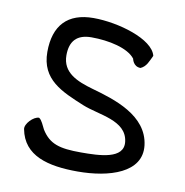

<svg xmlns="http://www.w3.org/2000/svg" viewBox="-61 -516 563 585"><g transform="rotate(10 221.0 -223.5)"><path d="M33 -88C48 -8 124 11 216 11C313 11 413 -19 403 -103C392 -194 288 -225 217 -245C168 -259 121 -278 121 -332C121 -376 142 -399 187 -399C241 -399 301 -386 323 -357C323 -357 327 -333 350 -333C368 -341 373 -358 382 -376C370 -426 260 -458 183 -458C103 -458 62 -414 62 -332C62 -246 128 -220 198 -191C249 -170 335 -169 343 -104C350 -50 273 -48 216 -48C149 -48 118 -57 93 -97C87 -108 81 -125 72 -130C55 -130 30 -104 33 -88Z"/></g></svg>

Font: Comica
Style: Rg
Weight: 400
Designer: Jasper
Foundry: KineticPlasma Fonts/Cannot Into Space Fonts
Version: Version 0.89